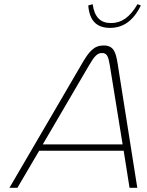

<svg xmlns="http://www.w3.org/2000/svg" viewBox="-20 -896 700 916"><path d="M372 -594 25 0H63L167 -177H570L598 0H635L541 -594C532 -650 521 -679 474 -679C428 -679 405 -650 372 -594ZM184 -207 404 -583C431 -629 444 -643 467 -643C491 -643 497 -626 504 -584L565 -207ZM401 -870 422 -876C431 -814 459 -786 510 -786C558 -786 599 -812 636 -876L652 -870C616 -796 567 -763 505 -763C442 -763 407 -796 401 -870Z"/></svg>

Font: LT Wave Text Thin Italic
Style: Regular
Weight: 100
Designer: Daniel Lyons
Version: Version 2.5 (Glyphs App)